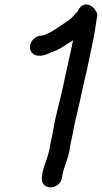

<svg xmlns="http://www.w3.org/2000/svg" viewBox="-20 -759 450 848"><path d="M290 -114.6C293.6 -136.8 299.5 -155.5 303.5 -181C307.9 -209.2 317.1 -243.6 323.8 -272.7L330 -299.7C341.4 -348.8 350.6 -397.1 362.8 -444.5C362.8 -444.8 363 -445.4 363.1 -445.8L371.7 -487.8C380.5 -531.5 391.9 -578 399.3 -625L409.5 -690C410.3 -695.3 409.3 -701.4 406.3 -705.8L399.1 -716.8C392.9 -726.2 383.5 -734.1 371.7 -737.6C336.7 -747.7 323.4 -708.9 323.4 -708.9C314.2 -699.6 299.1 -682.7 291 -674.9C270 -660.7 248.2 -646.1 224.7 -629.7C220.5 -626.8 179.5 -602 164.7 -602C140.6 -602 116.6 -582.7 112.7 -557.5C108.7 -532.3 126.6 -513 150.7 -513H156.7C180.3 -513 197.6 -525 204.8 -527.3C223.2 -533.1 249.5 -545.9 269 -559.7C277.6 -566.3 286.4 -569.7 302.6 -581.2C291.9 -526 277.2 -466.8 265.7 -411.3L257.7 -373.4C244.6 -311.6 225.2 -249.1 214.5 -181C211.3 -161 205.1 -140.9 200.9 -114C197.4 -91.3 193.9 -81 187.9 -61.2C181.4 -39.9 167.5 -12.1 165.6 21.5L164.9 26C164.8 26.7 164.7 28.1 164.6 29.1C162.8 85.1 248.6 80.7 254.6 21.3L255.3 17C262 -25.2 283.6 -58.8 290 -114.6Z"/></svg>

Font: Just Breathe
Style: BdObl3
Weight: 400
Foundry: Cannot Into Space Fonts
Version: Version 0.72